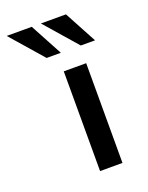

<svg xmlns="http://www.w3.org/2000/svg" viewBox="-203 -684 579 749"><g transform="rotate(-20 87.0 -310.0)"><path d="M81 -414H174V0H81ZM-81 -620H23L95 -486H36ZM61 -620H165L237 -486H178Z"/></g></svg>

Font: Synthetic
Style: Regular
Weight: 400
Designer: Santiago Orozco
Foundry: Typemade
Version: Version 2.000; ttfautohint (v1.8.4.7-5d5b)